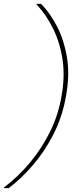

<svg xmlns="http://www.w3.org/2000/svg" viewBox="-54 -826 388 986"><path d="M157 -806Q202 -761 238 -692Q274 -623 289.5 -533Q305 -443 285 -333Q266 -224 219 -133.5Q172 -43 112 25.5Q52 94 -9 140H-34V137Q39 82 99.5 9.5Q160 -63 203 -149.5Q246 -236 262 -333Q280 -431 267.5 -517.5Q255 -604 220 -676.5Q185 -749 133 -804V-806Z"/></svg>

Font: DM Sans 28pt Thin
Style: Italic
Weight: 250
Italic angle: -10°
Version: Version 4.004;gftools[0.9.30]